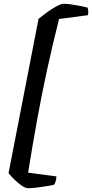

<svg xmlns="http://www.w3.org/2000/svg" viewBox="-20 -821 485 1011"><path d="M127 170Q115 170 96 157.5Q77 145 58 126.5Q39 108 25 91L183 -722Q204 -739 229.5 -757.5Q255 -776 278.5 -788.5Q302 -801 315 -801Q333 -801 356.5 -797.5Q380 -794 403.5 -789.5Q427 -785 441 -781Q443 -777 444.5 -765.5Q446 -754 443 -741L291 -721Q256 -583 227.5 -451.5Q199 -320 175 -187.5Q151 -55 128 88L277 108Q277 123 272.5 135.5Q268 148 264 152Q247 156 221.5 160Q196 164 170.5 167Q145 170 127 170Z"/></svg>

Font: Texturina Medium 12pt
Style: Bold Italic
Weight: 700
Italic angle: -11°
Version: Version 1.002